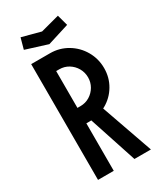

<svg xmlns="http://www.w3.org/2000/svg" viewBox="-212 -935 859 1014"><g transform="rotate(-30 217.0 -428.5)"><path d="M72 -706H168V0H72ZM186.3 -326.6 270.2 -352.6 394.2 0.5H293.8ZM139.3 -383.7H186.7Q217.4 -383.7 242.7 -399.1Q267.9 -414.5 282.7 -440Q297.4 -465.5 297.4 -495.4Q297.4 -525.8 282.7 -551.6Q267.9 -577.3 242.7 -592.8Q217.4 -608.2 186.7 -608.2H151.4V-706H187.2Q243.9 -706 291.7 -677.6Q339.5 -649.2 367.4 -600.9Q395.3 -552.6 395.3 -495.4Q395.3 -438.2 367.4 -391.1Q339.5 -344 291.7 -317Q243.9 -290.1 187.2 -289.5H139.3ZM76.1 -790.7 94.3 -856.9 208.1 -826.6 322 -856.9 340.1 -790.7 208.1 -749.3Z"/></g></svg>

Font: Lineal Thin
Style: Regular
Weight: 200
Designer: Created by Frank Adebiaye with contributions from Anton Moglia & Ariel Martín Pérez
Created by Frank ADEBIAYE with FontF
Foundry: Velvetyne Type Foundry
Version: Version 2.000;Glyphs 3.2 (3227)